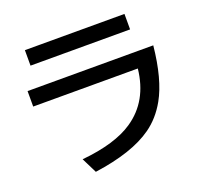

<svg xmlns="http://www.w3.org/2000/svg" viewBox="-141 -947 1232 1167"><g transform="rotate(-20 475.0 -363.0)"><path d="M133.8 -784.2H777.8V-684.1H133.8ZM64 -544.9H877Q855.5 -332 788.1 -211.9Q737.3 -121.6 661.1 -67.9Q532.2 23.9 286.1 58.1L236.8 -41Q454.1 -62 569.3 -140.6Q718.8 -241.7 740.7 -444.8H64Z"/></g></svg>

Font: FORM UDPGothic
Style: Bold
Weight: 700
Foundry: Pronama LLC
Version: Version 1.051